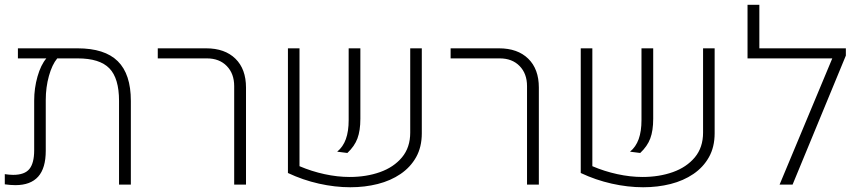

<svg xmlns="http://www.w3.org/2000/svg" viewBox="-20 -770 3593 801"><path d="M303.2 -568.4Q417 -568.4 471.4 -514.6Q525.9 -460.9 525.9 -349.1V0H476.6V-349.1Q476.6 -443.4 436.3 -484.9Q396 -526.4 304.2 -526.4H218.8Q197.3 -500.5 184.1 -453.1Q170.9 -405.8 170.9 -352.5V-141.1Q170.9 -68.4 139.2 -33Q107.4 2.4 44.4 2.4Q33.2 2.4 22.5 1.5Q11.7 0.5 0 -1V-43.5Q9.3 -42 18.1 -41.3Q26.9 -40.5 34.7 -40.5Q83 -40.5 102.8 -65.2Q122.6 -89.8 122.6 -143.1V-350.1Q122.6 -402.3 136.5 -450.9Q150.4 -499.5 173.3 -526.4H54.7V-568.4Z M957 0V-410.6Q957 -462.9 926 -494.6Q895 -526.4 843.3 -526.4H638.2V-568.4H839.8Q918 -568.4 962.2 -525.1Q1006.3 -481.9 1006.3 -404.8V0Z M1229.5 -568.4V-76.7Q1279.8 -55.2 1333.7 -43.5Q1387.7 -31.7 1438.5 -31.7Q1508.3 -31.7 1565.4 -52Q1622.6 -72.3 1657 -113.5Q1691.4 -154.8 1691.4 -216.8V-568.4H1739.7V-213.9Q1739.7 -156.7 1716.1 -114.5Q1692.4 -72.3 1651.1 -44.2Q1609.9 -16.1 1555.9 -2.4Q1502 11.2 1441.4 11.2Q1377.4 11.2 1310.3 -3.9Q1243.2 -19 1181.2 -48.3V-568.4ZM1386.7 -137.2Q1411.1 -157.2 1422.9 -189.7Q1434.6 -222.2 1434.6 -269V-568.4H1483.4V-274.4Q1483.4 -225.1 1471.2 -192.4Q1459 -159.7 1429.2 -131.8Z M2178.7 0V-410.6Q2178.7 -462.9 2147.7 -494.6Q2116.7 -526.4 2064.9 -526.4H1859.9V-568.4H2061.5Q2139.6 -568.4 2183.8 -525.1Q2228 -481.9 2228 -404.8V0Z M2451.2 -568.4V-76.7Q2501.5 -55.2 2555.4 -43.5Q2609.4 -31.7 2660.2 -31.7Q2730 -31.7 2787.1 -52Q2844.2 -72.3 2878.7 -113.5Q2913.1 -154.8 2913.1 -216.8V-568.4H2961.4V-213.9Q2961.4 -156.7 2937.7 -114.5Q2914.1 -72.3 2872.8 -44.2Q2831.5 -16.1 2777.6 -2.4Q2723.6 11.2 2663.1 11.2Q2599.1 11.2 2532 -3.9Q2464.8 -19 2402.8 -48.3V-568.4ZM2608.4 -137.2Q2632.8 -157.2 2644.5 -189.7Q2656.2 -222.2 2656.2 -269V-568.4H2705.1V-274.4Q2705.1 -225.1 2692.9 -192.4Q2680.7 -159.7 2650.9 -131.8Z M3098.6 -526.4V-750H3147.9V-568.4H3486.8V-526.4ZM3508.8 -538.1 3286.6 0H3232.4L3469.7 -568.4H3508.8Z"/></svg>

Font: Heebo ExtraLight
Style: Regular
Weight: 250
Designer: Oded Ezer
Foundry: Ezer Type House
Version: Version 3.100